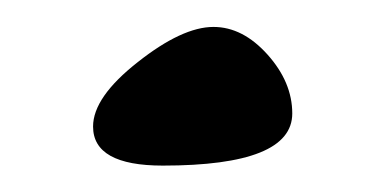

<svg xmlns="http://www.w3.org/2000/svg" viewBox="-20 -133 289 144"><path d="M49.8 -38.1Q49.8 -60.1 83.3 -86.4Q116.7 -112.8 140.1 -112.8Q162.1 -112.8 180.7 -92Q199.2 -71.3 199.2 -47.9Q199.2 -8.8 102.1 -8.8Q49.8 -8.8 49.8 -38.1Z"/></svg>

Font: Zhizn
Style: Regular
Weight: 400
Designer: Peter Zharnov
Foundry: Peter Zharnov
Version: Version 1.000